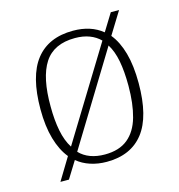

<svg xmlns="http://www.w3.org/2000/svg" viewBox="-95 -660 731 784"><g transform="rotate(-15 270.5 -268.0)"><path d="M122 -54Q94 -88 78.5 -141.5Q63 -195 63 -267Q63 -407 116.5 -475Q170 -543 274 -543Q349 -543 398 -503L443 -576H478L420 -482Q448 -448 463 -394.5Q478 -341 478 -267Q478 -126 425 -58Q372 10 270 10Q233 10 201 -0.5Q169 -11 145 -31L101 40H65ZM270 -21Q331 -21 367.5 -51Q404 -81 419.5 -136.5Q435 -192 435 -267Q435 -328 426.5 -372.5Q418 -417 399 -447L163 -61Q182 -41 209 -31Q236 -21 270 -21ZM380 -473Q361 -492 334.5 -502Q308 -512 274 -512Q184 -512 144.5 -451Q105 -390 106 -267Q106 -210 115 -164.5Q124 -119 144 -88Z"/></g></svg>

Font: Noto Serif Kannada ExtraLight
Style: Regular
Weight: 250
Version: Version 2.003